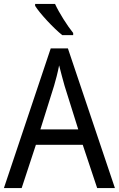

<svg xmlns="http://www.w3.org/2000/svg" viewBox="-20 -964 610 984"><path d="M262 -944H160V-934C184 -895 255 -819 299 -784H355V-795C325 -832 283 -898 262 -944ZM478 0H569L328 -716H240L0 0H91L164 -222H404ZM311 -524 381 -301H187L257 -524C265 -551 276 -592 283 -629C289 -602 305 -547 311 -524Z"/></svg>

Font: Noto Sans Lao Looped SemiCondensed
Style: Regular
Weight: 400
Width: 4
Designer: Mark Frömberg, Ben Mitchell
Foundry: The Fontpad Ltd
Version: Version 1.003